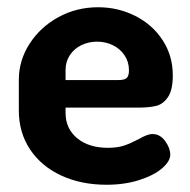

<svg xmlns="http://www.w3.org/2000/svg" viewBox="-20 -501 524 530"><path d="M457 -293Q457 -253 444 -233.5Q431 -214 412 -209Q393 -204 364 -204H161V-189Q161 -146 193 -119.5Q225 -93 278 -93Q304 -93 322 -99Q340 -105 363 -117Q373 -123 383 -127Q393 -131 401 -131Q422 -131 436 -111.5Q450 -92 450 -74Q450 -56 427.5 -36.5Q405 -17 364.5 -4Q324 9 274 9Q204 9 149 -16.5Q94 -42 63 -88.5Q32 -135 32 -196V-281Q32 -334 61.5 -380Q91 -426 141 -453.5Q191 -481 251 -481Q306 -481 353.5 -457Q401 -433 429 -390Q457 -347 457 -293ZM336 -307Q336 -330 324 -348Q312 -366 292 -376Q272 -386 248 -386Q225 -386 205 -376.5Q185 -367 173 -349Q161 -331 161 -308V-280H307Q323 -280 329.5 -285.5Q336 -291 336 -307Z"/></svg>

Font: Dosis
Style: Regular
Weight: 400
Designer: Edgar Tolentino, Pablo Impallari, Igino Marini
Foundry: Edgar Tolentino, Pablo Impallari, Igino Marini
Version: Version 1.007;Glyphs 3.1.1 (3134)